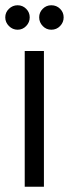

<svg xmlns="http://www.w3.org/2000/svg" viewBox="-43 -710 262 730"><path d="M152 -597Q133 -597 119.5 -611Q106 -625 106 -644Q106 -663 119.5 -676.5Q133 -690 152 -690Q172 -690 185.5 -676.5Q199 -663 199 -644Q199 -625 185.5 -611Q172 -597 152 -597ZM24 -597Q5 -597 -9 -611Q-23 -625 -23 -644Q-23 -663 -9 -676.5Q5 -690 24 -690Q43 -690 56.5 -676.5Q70 -663 70 -644Q70 -625 56.5 -611Q43 -597 24 -597ZM51 0V-516H124V0Z"/></svg>

Font: Stick No Bills ExtraLight
Style: Regular
Weight: 400
Version: Version 2.000